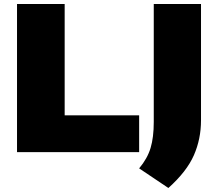

<svg xmlns="http://www.w3.org/2000/svg" viewBox="-20 -760 1089 959"><path d="M65 0V-740H303V-184H675V0ZM821 179 675 81Q716.5 31.5 732.2 -21.2Q748 -74 748 -151V-740H984V-159Q984 -65.5 948.2 15.8Q912.5 97 821 179Z"/></svg>

Font: Encode Sans Expanded Black
Style: Regular
Weight: 900
Width: 7
Designer: Multiple Designers
Foundry: Impallari Type
Version: Version 3.000; ttfautohint (v1.8.3) -l 8 -r 50 -G 200 -x 14 